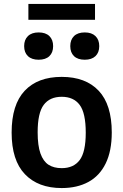

<svg xmlns="http://www.w3.org/2000/svg" viewBox="-20 -944 626 974"><path d="M39 -271.5Q39 -413 105.2 -483.5Q171.5 -554 293 -554Q414.5 -554 480.8 -483.5Q547 -413 547 -272Q547 -178 516.2 -115Q485.5 -52 428.5 -21Q371.5 10 293 10Q173.5 10 106.2 -60.5Q39 -131 39 -271.5ZM415 -271Q415 -370.5 384.2 -411.8Q353.5 -453 293 -453Q232.5 -453 201.8 -412Q171 -371 171 -273Q171 -205.5 185.2 -165.5Q199.5 -125.5 226.2 -108.2Q253 -91 293 -91Q353.5 -91 384.2 -132Q415 -173 415 -271ZM102.5 -710Q102.5 -742.5 121.8 -761Q141 -779.5 176 -779.5Q211.5 -779.5 230.5 -761Q249.5 -742.5 249.5 -710Q249.5 -677.5 230.5 -659.2Q211.5 -641 176 -641Q141 -641 121.8 -659.2Q102.5 -677.5 102.5 -710ZM336.5 -710Q336.5 -742.5 355.5 -761Q374.5 -779.5 410 -779.5Q445 -779.5 464.2 -761Q483.5 -742.5 483.5 -710Q483.5 -677.5 464.2 -659.2Q445 -641 410 -641Q374.5 -641 355.5 -659.2Q336.5 -677.5 336.5 -710ZM124 -843.5V-924H462V-843.5Z"/></svg>

Font: Encode Sans SemiBold
Style: Regular
Weight: 600
Designer: Multiple Designers
Foundry: Impallari Type
Version: Version 2.000